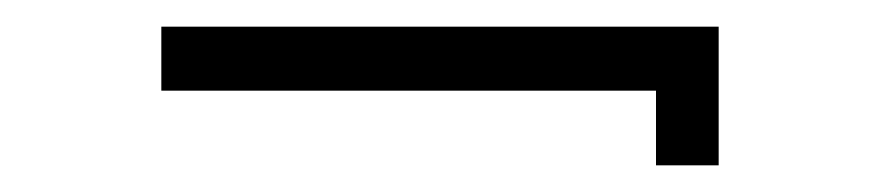

<svg xmlns="http://www.w3.org/2000/svg" viewBox="-20 -394 660 144"><path d="M101 -374H519V-270H472V-326H101Z"/></svg>

Font: Space Grotesk Variable
Style: Regular
Weight: 400
Designer: Florian Karsten (Space Grotesk), Colophon Foundry (Space Mono)
Foundry: Florian Karsten
Version: Version 1.106